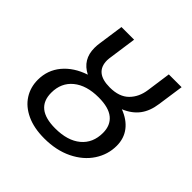

<svg xmlns="http://www.w3.org/2000/svg" viewBox="-182 -843 1009 1009"><g transform="rotate(45 323.0 -338.5)"><path d="M468 -385Q524 -364 554.5 -324.5Q585 -285 585 -230Q585 -165 548.5 -109.5Q512 -54 444.5 -21Q377 12 288 12Q211 12 156.5 -13.5Q102 -39 74 -83Q46 -127 46 -182Q46 -254 90.5 -307.5Q135 -361 213 -387Q138 -425 138 -511Q138 -530 141 -549L161 -689H255L235 -548Q231 -522 231 -512Q231 -421 342 -421Q412 -421 449 -458Q486 -495 494 -554L513 -689H608L587 -543Q579 -484 550 -445.5Q521 -407 468 -385ZM486 -227Q486 -283 449.5 -313Q413 -343 338 -343Q248 -343 196 -300.5Q144 -258 144 -184Q144 -66 291 -66Q383 -66 434.5 -109Q486 -152 486 -227Z"/></g></svg>

Font: Fira Sans
Style: Italic
Weight: 400
Italic angle: -8°
Designer: bBox Type GmbH & Carrois Corporate GbR & Edenspiekermann AG
Foundry: bBox Type GmbH & Carrois Corporate GbR & Edenspiekermann AG
Version: Version 4.301